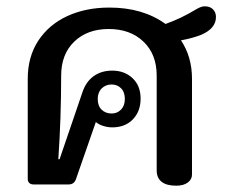

<svg xmlns="http://www.w3.org/2000/svg" viewBox="-20 -585 721 609"><path d="M477 -44V-345Q477 -413 435 -453Q393 -493 325 -493Q257 -493 215.5 -453Q174 -413 174 -345Q174 -211 165 -80H169L241 -291Q252 -325 276.5 -343Q301 -361 336 -361Q375 -361 400.5 -337Q426 -313 426 -272Q426 -232 401.5 -206.5Q377 -181 336 -181Q322 -181 307.5 -185.5Q293 -190 284 -198L221 -17Q215 0 198 0H86Q78 0 73 -4.5Q68 -9 68 -18V-335Q68 -405 101.5 -456Q135 -507 193.5 -534Q252 -561 327 -561Q433 -561 505 -509Q553 -526 598 -553Q606 -558 614 -561.5Q622 -565 629 -565Q646 -565 655.5 -555.5Q665 -546 665 -531Q665 -495 619 -475Q592 -464 554 -457Q589 -405 589 -335V-31Q589 -16 575.5 -6Q562 4 539 4Q508 4 492.5 -8.5Q477 -21 477 -44ZM376 -271Q376 -293 364 -305Q352 -317 334 -317Q315 -317 302.5 -304.5Q290 -292 290 -271Q290 -249 302.5 -237Q315 -225 334 -225Q352 -225 364 -237.5Q376 -250 376 -271Z"/></svg>

Font: Maitree Semibold
Style: Regular
Weight: 600
Designer: CadsonDemak Team
Foundry: CadsonDemak
Version: Version 1.000